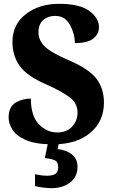

<svg xmlns="http://www.w3.org/2000/svg" viewBox="-20 -744 598 1003"><path d="M259 10Q380 10 451.5 -50Q523 -110 523 -208Q523 -281 484 -332.5Q445 -384 342 -428Q242 -471 211.5 -503.5Q181 -536 181 -574Q181 -618 206 -639.5Q231 -661 268 -661Q320 -661 345.5 -614Q371 -567 371 -519Q439 -519 468 -543Q497 -567 497 -603Q497 -649 447 -686.5Q397 -724 288 -724Q184 -724 114.5 -670Q45 -616 45 -524Q45 -453 83 -399.5Q121 -346 224 -302Q300 -268 342.5 -237Q385 -206 385 -155Q385 -114 357 -83Q329 -52 278 -52Q226 -52 184 -94Q142 -136 141 -229Q97 -229 61 -207.5Q25 -186 25 -129Q25 -100 44.5 -67.5Q64 -35 115 -12.5Q166 10 259 10ZM248 239Q307 239 346 209.5Q385 180 385 127Q385 86 355.5 62.5Q326 39 281 35L290 -9H233L214 82Q244 84 264 92.5Q284 101 284 130Q284 156 268.5 165Q253 174 226 174Q198 174 163 166V228Q180 233 207 236Q234 239 248 239Z"/></svg>

Font: Noto Serif SemiCondensed Extra
Style: Regular
Weight: 800
Width: 4
Designer: Monotype Design Team
Foundry: Monotype Imaging Inc.
Version: Version 1.002